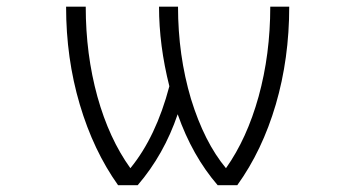

<svg xmlns="http://www.w3.org/2000/svg" viewBox="-20 -542 1040 563"><path d="M362.3 -48.8Q437.5 -140.6 476.6 -289.1Q446.3 -409.2 446.3 -522.5H502Q502 -379.9 540 -252Q579.1 -125 642.6 -48.8Q704.1 -135.7 738.3 -258.8Q772.5 -382.8 772.5 -522.5H828.1Q828.1 -370.1 788.6 -235.4Q749 -100.6 675.8 1H618.2Q543.9 -85 501 -207Q460.9 -88.9 383.8 1H326.2Q253.9 -100.6 213.9 -235.8Q173.8 -371.1 173.8 -522.5H231.4Q231.4 -382.8 265.6 -258.8Q299.8 -135.7 362.3 -48.8Z"/></svg>

Font: Gen Shin Gothic Monospace Light
Style: Regular
Weight: 300
Designer: [Source Han Sans]
Ryoko NISHIZUKA  (kana & ideographs); Paul D. Hunt (Latin, Greek & Cyrillic); Wenlong ZHANG  (bopomofo
Version: Version 1.002.20150607